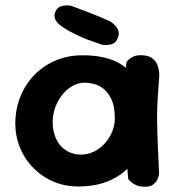

<svg xmlns="http://www.w3.org/2000/svg" viewBox="-20 -709 663 729"><path d="M283 -1Q230 0 185.5 -18.5Q141 -37 107.5 -70.5Q74 -104 56 -148Q38 -192 38 -242Q39 -298 58.5 -345Q78 -392 112.5 -426.5Q147 -461 193 -480Q239 -499 291 -499Q370 -500 424 -473.5Q478 -447 506.5 -391.5Q535 -336 535 -250Q535 -200 519 -155.5Q503 -111 471.5 -76.5Q440 -42 393 -22Q346 -2 283 -1ZM288 -122Q313 -122 336 -133Q359 -144 377 -163.5Q395 -183 405.5 -208Q416 -233 416 -260Q416 -307 401 -336.5Q386 -366 360.5 -380.5Q335 -395 301 -395Q276 -395 254 -382Q232 -369 215.5 -348Q199 -327 189.5 -300.5Q180 -274 180 -246Q180 -210 193 -182Q206 -154 230.5 -138Q255 -122 288 -122ZM530 0Q508 0 494 -7.5Q480 -15 473.5 -22Q467 -29 467 -29Q460 -102 455.5 -173Q451 -244 452 -318.5Q453 -393 460 -473Q460 -473 466 -480Q472 -487 486 -494Q500 -501 524 -499Q548 -497 561 -485.5Q574 -474 578.5 -460Q583 -446 584 -436Q585 -426 585 -426Q581 -375 578.5 -333Q576 -291 576.5 -249.5Q577 -208 579 -161Q581 -114 584 -52Q584 -52 583 -44.5Q582 -37 577 -26.5Q572 -16 561 -8Q550 0 530 0ZM368 -539Q352 -545 331 -552Q310 -559 287.5 -569Q265 -579 243 -591Q221 -603 203 -618Q203 -618 199 -622Q195 -626 191 -633Q187 -640 187 -649.5Q187 -659 193 -670Q199 -680 209 -684Q219 -688 228.5 -688.5Q238 -689 244 -688Q250 -687 250 -687Q279 -676 314 -663Q349 -650 398 -628Q398 -628 405 -623Q412 -618 420 -609Q428 -600 430.5 -587Q433 -574 424 -558Q419 -548 409.5 -543.5Q400 -539 391 -538.5Q382 -538 375 -538.5Q368 -539 368 -539Z"/></svg>

Font: Sour Gummy Black SemiBold
Style: Regular
Weight: 600
Version: Version 1.000